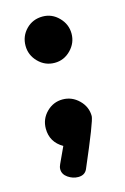

<svg xmlns="http://www.w3.org/2000/svg" viewBox="-89 -467 403 617"><g transform="rotate(-15 112.5 -158.0)"><path d="M186 -72Q186 -56 124 88Q116 106 94 106Q76 106 60 95Q44 84 44 67Q44 59 48 51L73 -3Q33 -26 33 -71Q33 -103 55.5 -125.5Q78 -148 109 -148Q140 -148 163 -125.5Q186 -103 186 -72ZM116 -422Q147 -422 169.5 -399Q192 -376 192 -345Q192 -314 169.5 -291Q147 -268 116 -268Q84 -268 61.5 -291Q39 -314 39 -345Q39 -377 61 -399.5Q83 -422 116 -422Z"/></g></svg>

Font: Dosis
Style: ExtraBold
Weight: 800
Designer: EdgarTolentino, PabloImpallari, IginoMarini
Foundry: EdgarTolentino, PabloImpallari, IginoMarini
Version: Version 1.007